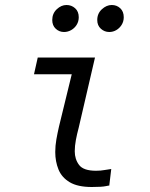

<svg xmlns="http://www.w3.org/2000/svg" viewBox="-20 -748 600 768"><path d="M347 0Q291 0 259 -19Q227 -38 214 -70Q201 -102 201 -140Q201 -165 205.5 -190.5Q210 -216 216 -242L267 -451H116L131 -518H360L295 -238Q288 -212 283.5 -188Q279 -164 279 -143Q279 -111 296.5 -88Q314 -65 364 -65Q383 -65 399 -68Q415 -71 425 -72L417 -5Q419 -7 403.5 -3.5Q388 0 347 0ZM236 -620Q217 -620 203 -633Q189 -646 189 -668Q189 -694 207 -711Q225 -728 246 -728Q266 -728 280.5 -715Q295 -702 295 -679Q295 -662 286.5 -648.5Q278 -635 264.5 -627.5Q251 -620 236 -620ZM417 -620Q398 -620 383.5 -633Q369 -646 369 -668Q369 -694 387.5 -711Q406 -728 427 -728Q447 -728 461 -715Q475 -702 475 -679Q475 -662 466.5 -648.5Q458 -635 445 -627.5Q432 -620 417 -620Z"/></svg>

Font: Ubuntu Sans Mono
Style: Italic
Weight: 400
Italic angle: -13.5°
Monospace: yes
Designer: Dalton Maag Ltd
Foundry: Dalton Maag Ltd
Version: Version 1.006